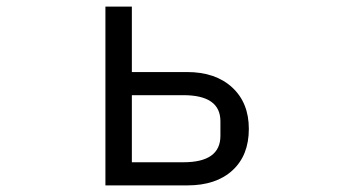

<svg xmlns="http://www.w3.org/2000/svg" viewBox="-20 -561 1040 581"><path d="M299 0V-541H379V-343H546Q632 -343 682.5 -296.5Q733 -250 733 -171Q733 -91 683.5 -45.5Q634 0 547 0ZM535 -70Q647 -70 647 -150V-194Q647 -273 535 -273H379V-70Z"/></svg>

Font: IBM Plex Sans JP
Style: Regular
Weight: 400
Designer: Mike Abbink; Paul van der Laan; Pieter van Rosmalen; Wujin Sim; Yejin Wi; Jinhee Kim; Boomi Park; Yona Kim; Kichan Ma
Foundry: Sandoll Inc.
Version: Version 1.000